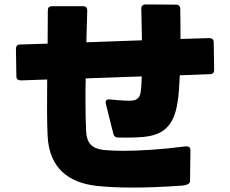

<svg xmlns="http://www.w3.org/2000/svg" viewBox="-20 -812 1040 867"><path d="M414 27C456 32 512 35 579 35C645 35 721 32 803 26C826 24 838 17 838 6L840 -133C840 -145 834 -151 823 -151C822 -151 820 -151 819 -151C700 -136 606 -131 539 -131C497 -131 466 -133 446 -135C393 -142 372 -167 369 -218C367 -257 366 -306 366 -362C366 -392 366 -424 367 -458L620 -467C619 -438 618 -413 615 -395C612 -376 603 -361 579 -358C561 -356 526 -358 476 -363C462 -365 454 -357 458 -343L492 -207C495 -196 501 -191 513 -191C562 -190 600 -191 631 -194C710 -203 765 -235 782 -352C787 -383 790 -425 792 -472L928 -477C941 -477 947 -484 947 -497L945 -622C945 -634 937 -640 925 -640L795 -636C795 -684 795 -732 794 -772C794 -784 787 -791 775 -791L637 -792C625 -792 618 -785 618 -773C619 -729 620 -679 621 -630L370 -621C371 -668 373 -716 374 -765C374 -778 368 -784 355 -784H215C202 -784 196 -778 196 -765C196 -719 195 -667 195 -615L71 -611C58 -611 52 -604 52 -591L54 -467C54 -455 62 -449 74 -449L193 -453C192 -351 192 -257 195 -199C202 -49 294 13 414 27Z"/></svg>

Font: LINE Seed JP App_OTF ExtraBold
Style: Regular
Weight: 800
Designer: LINE & Fontrix & Fontworks
Version: Version 1.013